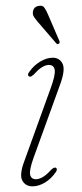

<svg xmlns="http://www.w3.org/2000/svg" viewBox="-20 -650 288 677"><path d="M107 -18Q117 -18 129.8 -25Q142.5 -32 160 -51Q171 -61.5 177 -58.5Q184 -54 177 -43.5Q161 -20 138.8 -6.5Q116.5 7 94.5 7Q70 7 58.8 -13.2Q47.5 -33.5 66 -82.5L158.5 -338.5Q175.5 -384.5 173 -402.8Q170.5 -421 152 -421Q141.5 -421 128.8 -413.5Q116 -406 99.5 -387.5Q95 -383.5 90.8 -381Q86.5 -378.5 82.5 -380.5Q75 -385 82.5 -395.5Q99 -419.5 122 -433Q145 -446.5 165.5 -446.5Q190 -446.5 200.5 -425.5Q211 -404.5 192.5 -353.5L98.5 -94Q83 -51 86.2 -34.5Q89.5 -18 107 -18ZM150.5 -596 189 -506.5Q192.5 -499.5 187.5 -496Q182.5 -492.5 178.5 -497L113.5 -572.5Q105.5 -582 100 -590.2Q94.5 -598.5 96 -608Q98.5 -627.5 119 -629.5Q130.5 -631.5 137 -622.2Q143.5 -613 150.5 -596Z"/></svg>

Font: Fraunces 72pt S050 Thin
Style: Italic
Weight: 100
Italic angle: -16°
Version: Version 1.000; ttfautohint (v1.8.3)